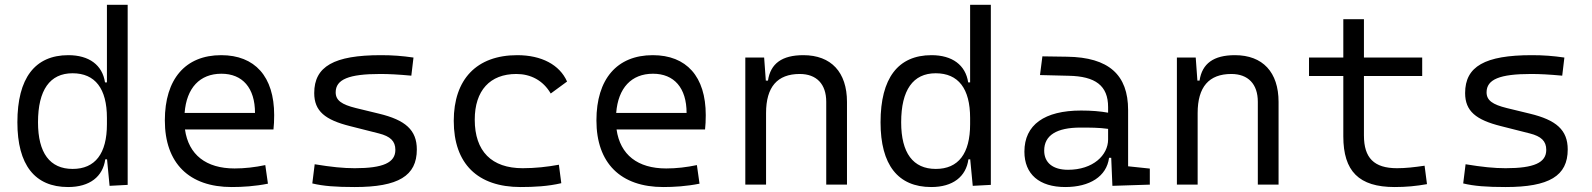

<svg xmlns="http://www.w3.org/2000/svg" viewBox="-20 -752 6485 782"><path d="M257.3 9.8C345.7 9.8 398.9 -32.7 408.7 -103H416L426.3 4.9L500 1V-732.4H415.5V-416.5H407.7C397 -487.3 342.8 -527.3 258.3 -527.3C122.1 -527.3 50.8 -433.6 50.8 -253.9C50.8 -80.6 121.6 9.8 257.3 9.8ZM415.5 -246.1C415.5 -126.5 367.7 -64 275.9 -64C183.1 -64 134.8 -128.9 134.8 -253.9C134.8 -385.3 183.1 -453.6 275.4 -453.6C367.7 -453.6 415.5 -391.1 415.5 -271.5Z M923.8 9.8C966.8 9.8 1018.1 6.8 1071.3 -3.9L1060.5 -79.6C1019 -70.8 976.6 -65.9 935.5 -65.9C819.3 -65.9 748 -121.6 733.4 -224.6H1093.8C1095.7 -241.7 1096.7 -261.2 1096.7 -283.2C1096.7 -440.4 1018.1 -527.3 880.9 -527.3C734.9 -527.3 651.4 -429.7 651.4 -261.7C651.4 -87.4 750 9.8 923.8 9.8ZM731.9 -292C739.7 -394 793.9 -451.7 881.8 -451.7C967.8 -451.7 1018.6 -394 1018.6 -292Z M1424.8 9.8C1602.1 9.8 1677.7 -35.6 1677.7 -143.1C1677.7 -222.7 1630.9 -263.2 1523.4 -289.1L1429.2 -312C1372.1 -326.2 1347.2 -342.8 1347.2 -376C1347.2 -428.7 1400.9 -450.7 1528.3 -450.7C1564.5 -450.7 1602.1 -448.7 1655.3 -443.8L1664.1 -517.6C1617.2 -524.4 1578.6 -527.3 1531.2 -527.3C1340.3 -527.3 1259.8 -481.4 1259.8 -373C1259.8 -299.3 1304.2 -263.7 1405.8 -238.3L1523.4 -208.5C1569.3 -196.8 1590.3 -177.7 1590.3 -141.6C1590.3 -89.4 1540.5 -66.9 1424.8 -66.9C1378.4 -66.9 1329.6 -71.8 1261.7 -83L1252 -4.9C1296.4 5.9 1347.7 9.8 1424.8 9.8Z M2100.6 9.8C2154.8 9.8 2212.4 6.8 2266.1 -5.9L2256.3 -81.1C2209 -72.3 2159.2 -66.9 2108.9 -66.9C1982.4 -66.9 1913.6 -135.7 1913.6 -264.6C1913.6 -383.3 1975.6 -450.7 2083 -450.7C2141.1 -450.7 2191.9 -424.8 2223.1 -371.1L2289.6 -419.9C2259.3 -488.3 2185.5 -527.3 2086.9 -527.3C1920.9 -527.3 1828.1 -428.7 1828.1 -259.8C1828.1 -85 1925.3 9.8 2100.6 9.8Z M2681.6 9.8C2724.6 9.8 2775.9 6.8 2829.1 -3.9L2818.4 -79.6C2776.9 -70.8 2734.4 -65.9 2693.4 -65.9C2577.1 -65.9 2505.9 -121.6 2491.2 -224.6H2851.6C2853.5 -241.7 2854.5 -261.2 2854.5 -283.2C2854.5 -440.4 2775.9 -527.3 2638.7 -527.3C2492.7 -527.3 2409.2 -429.7 2409.2 -261.7C2409.2 -87.4 2507.8 9.8 2681.6 9.8ZM2489.7 -292C2497.6 -394 2551.8 -451.7 2639.6 -451.7C2725.6 -451.7 2776.4 -394 2776.4 -292Z M3345.2 0H3429.7V-336.9C3429.7 -458 3365.2 -527.3 3252 -527.3C3165 -527.3 3118.2 -493.2 3107.9 -423.8H3099.1L3092.3 -517.6H3015.6V0H3100.1V-291.5C3100.1 -397.9 3146 -450.7 3237.3 -450.7C3305.7 -450.7 3345.2 -409.7 3345.2 -337.4Z M3772.9 9.8C3861.3 9.8 3914.6 -32.7 3924.3 -103H3931.6L3941.9 4.9L4015.6 1V-732.4H3931.2V-416.5H3923.3C3912.6 -487.3 3858.4 -527.3 3773.9 -527.3C3637.7 -527.3 3566.4 -433.6 3566.4 -253.9C3566.4 -80.6 3637.2 9.8 3772.9 9.8ZM3931.2 -246.1C3931.2 -126.5 3883.3 -64 3791.5 -64C3698.7 -64 3650.4 -128.9 3650.4 -253.9C3650.4 -385.3 3698.7 -453.6 3791 -453.6C3883.3 -453.6 3931.2 -391.1 3931.2 -271.5Z M4510.7 4.9 4663.1 0V-65.4L4574.7 -74.7V-303.7C4574.7 -447.3 4496.1 -518.6 4326.2 -521L4225.6 -522.5L4215.8 -446.3L4332.5 -443.4C4441.4 -441.4 4493.2 -403.3 4493.2 -315.9V-293C4461.9 -298.8 4424.8 -301.8 4383.3 -301.8C4233.9 -301.8 4152.3 -243.7 4152.3 -134.3C4152.3 -42.5 4212.9 9.8 4318.8 9.8C4418 9.8 4487.3 -33.2 4497.1 -109.4H4505.9ZM4493.2 -227.1V-184.1C4493.2 -120.1 4432.1 -60.5 4330.1 -60.5C4268.6 -60.5 4232.9 -88.9 4232.9 -138.7C4232.9 -200.7 4283.2 -232.4 4380.9 -232.4C4418.5 -232.4 4457.5 -232.4 4493.2 -227.1Z M5103 0H5187.5V-336.9C5187.5 -458 5123 -527.3 5009.8 -527.3C4922.9 -527.3 4876 -493.2 4865.7 -423.8H4856.9L4850.1 -517.6H4773.4V0H4857.9V-291.5C4857.9 -397.9 4903.8 -450.7 4995.1 -450.7C5063.5 -450.7 5103 -409.7 5103 -337.4Z M5660.2 9.8C5707.5 9.8 5747.6 5.9 5792 -2L5782.2 -77.1C5739.7 -70.8 5705.1 -66.9 5669.9 -66.9C5576.2 -66.9 5535.2 -108.9 5535.2 -200.2V-442.4H5772.5V-517.6H5535.2V-673.8H5451.2V-517.6H5311.5V-442.4H5451.2V-196.8C5451.2 -54.7 5514.6 9.8 5660.2 9.8Z M6112.3 9.8C6289.6 9.8 6365.2 -35.6 6365.2 -143.1C6365.2 -222.7 6318.4 -263.2 6210.9 -289.1L6116.7 -312C6059.6 -326.2 6034.7 -342.8 6034.7 -376C6034.7 -428.7 6088.4 -450.7 6215.8 -450.7C6252 -450.7 6289.6 -448.7 6342.8 -443.8L6351.6 -517.6C6304.7 -524.4 6266.1 -527.3 6218.8 -527.3C6027.8 -527.3 5947.3 -481.4 5947.3 -373C5947.3 -299.3 5991.7 -263.7 6093.3 -238.3L6210.9 -208.5C6256.8 -196.8 6277.8 -177.7 6277.8 -141.6C6277.8 -89.4 6228 -66.9 6112.3 -66.9C6065.9 -66.9 6017.1 -71.8 5949.2 -83L5939.5 -4.9C5983.9 5.9 6035.2 9.8 6112.3 9.8Z"/></svg>

Font: Cascadia Mono PL SemiLight
Style: Regular
Weight: 350
Monospace: yes
Designer: Aaron Bell
Foundry: Saja Typeworks
Version: Version 2404.023